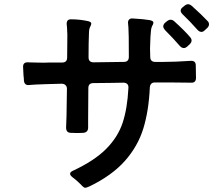

<svg xmlns="http://www.w3.org/2000/svg" viewBox="-20 -860 1040 915"><path d="M876 -840Q884 -840 894 -832Q941 -790 968 -761Q976 -754 976 -744Q976 -735 968 -727L955 -715Q948 -708 940 -708Q930 -708 921 -718Q882 -762 851 -791Q841 -801 841 -809Q841 -818 850 -825L861 -834Q869 -840 876 -840ZM888 -570Q913 -572 913 -548Q914 -529 914 -489Q914 -464 889 -466Q852 -467 795 -467H718Q696 -467 694 -443Q689 -332 663 -247.5Q637 -163 575.5 -93.5Q514 -24 407 28Q391 35 386 35Q379 35 365 19Q344 -2 326 -15Q314 -24 314 -32Q314 -40 327 -46Q430 -94 486 -150.5Q542 -207 564.5 -275Q587 -343 592 -441Q593 -453 586.5 -459.5Q580 -466 568 -466Q552 -465 515 -465L425 -464Q401 -464 401 -440Q400 -372 400 -292V-254Q401 -230 378 -227L348 -226L318 -227Q295 -227 295 -252L297 -308L299 -437Q299 -448 292 -454.5Q285 -461 274 -461L200 -459Q137 -457 120 -455Q109 -453 102 -458.5Q95 -464 94 -476Q94 -485 92 -501Q90 -529 90 -542Q90 -563 111 -563Q134 -563 145 -562Q154 -562 174 -561.5Q194 -561 214 -562H276Q300 -562 300 -586Q301 -637 301 -695Q300 -703 300 -715Q300 -727 298 -743Q296 -768 318 -768Q360 -768 401 -759Q415 -755 415 -748Q415 -743 412 -737Q409 -731 407 -726Q404 -717 404 -703Q402 -659 402 -587Q402 -563 426 -563Q472 -563 570 -565Q594 -565 594 -589Q594 -707 592 -729Q592 -735 591 -740.5Q590 -746 590 -752Q590 -762 596 -767.5Q602 -773 613 -772Q666 -769 694 -764Q711 -760 711 -753Q711 -747 708.5 -742.5Q706 -738 705 -736Q701 -727 700 -718.5Q699 -710 699 -708L697 -684Q695 -648 695 -629L696 -589Q696 -565 720 -565H762Q813 -565 888 -570ZM856 -631Q846 -631 837 -641Q807 -676 766 -717Q758 -727 758 -734Q758 -743 766 -751L777 -760Q785 -766 793 -766Q802 -766 810 -759Q862 -712 886 -683Q893 -675 893 -667Q893 -658 884 -649L871 -637Q864 -631 856 -631Z"/></svg>

Font: Shippori Gochic B2 Bold
Style: Regular
Weight: 700
Designer: FONTDASU
Foundry: FONTDASU / Google Inc. / but / Adobe
Version: Version 1.130